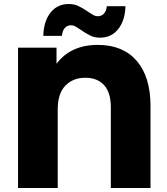

<svg xmlns="http://www.w3.org/2000/svg" viewBox="-20 -938 835 958"><path d="M731 -408V0H533V-402Q533 -476 499.5 -513Q466 -550 406 -550Q344 -550 306 -510.5Q268 -471 268 -392V0H70V-700H262V-620Q333 -714 468 -714Q593 -714 662 -634.5Q731 -555 731 -408ZM383 -789Q364 -802 354.5 -807Q345 -812 335 -812Q315 -812 303 -798Q291 -784 289 -759H196Q198 -832 232 -875Q266 -918 323 -918Q350 -918 371 -908Q392 -898 419 -880Q438 -867 447.5 -862Q457 -857 467 -857Q487 -857 499 -870.5Q511 -884 513 -907H606Q604 -836 570 -793Q536 -750 479 -750Q452 -750 430.5 -760.5Q409 -771 383 -789Z"/></svg>

Font: Montserrat Alternates ExtraBold
Style: Regular
Weight: 800
Designer: Julieta Ulanovsky
Foundry: Julieta Ulanovsky
Version: Version 7.200